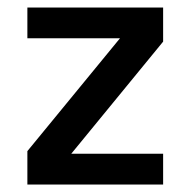

<svg xmlns="http://www.w3.org/2000/svg" viewBox="-20 -486 508 512"><path d="M415 -375 170 -76H415V6H53V-83L300 -384H53V-466H415Z"/></svg>

Font: SUITE SemiBold
Style: Regular
Weight: 600
Designer: Sun
Foundry: Sun
Version: Version 2.040